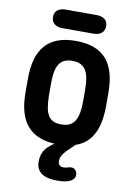

<svg xmlns="http://www.w3.org/2000/svg" viewBox="-106 -843 781 1130"><g transform="rotate(10 285.0 -278.0)"><path d="M525 -339Q525 -405 511 -455Q497 -505 468 -538.5Q439 -572 393.5 -589.5Q348 -607 284 -607Q222 -607 176.5 -590Q131 -573 101.5 -539Q72 -505 58 -455Q44 -405 44 -339V-258Q44 -192 58 -142Q72 -92 101.5 -58Q131 -24 176.5 -6.5Q222 11 284 11Q348 11 393.5 -6Q439 -23 468 -57Q497 -91 511 -141.5Q525 -192 525 -258ZM183 -262V-335Q183 -374 188 -402.5Q193 -431 204.5 -450Q216 -469 236 -478.5Q256 -488 284 -488Q314 -488 333 -478.5Q352 -469 364 -450.5Q376 -432 381.5 -403Q387 -374 387 -335V-262Q387 -223 381.5 -194Q376 -165 364 -146Q352 -127 333 -117.5Q314 -108 284 -108Q255 -108 235.5 -117Q216 -126 205 -144.5Q194 -163 189 -192Q184 -221 183 -262ZM393 -9H297Q237 24 214 54.5Q191 85 191 130Q191 222 318 222Q368 222 395 208.5Q422 195 422 170Q422 153 412 142Q402 131 387 131Q385 131 382.5 131Q380 131 377 132Q358 137 352.5 138Q347 139 340 139Q325 139 316.5 130.5Q308 122 308 106Q308 89 316 74Q324 59 343 39.5Q362 20 393 -9ZM193 -778Q161 -778 143.5 -763.5Q126 -749 126 -723Q126 -697 143.5 -682Q161 -667 193 -667H377Q409 -667 426.5 -682Q444 -697 444 -723Q444 -749 426.5 -763.5Q409 -778 377 -778Z"/></g></svg>

Font: Beiruti ExtraBold
Style: Regular
Weight: 800
Designer: Arlette Boutros
Foundry: Boutros
Version: Version 1.41